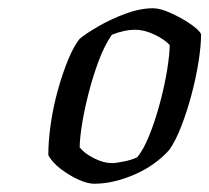

<svg xmlns="http://www.w3.org/2000/svg" viewBox="-20 -795 507 465"><path d="M208 -350Q192 -350 170 -360Q148 -370 127.5 -385.5Q107 -401 97 -419Q97 -454 103 -495.5Q109 -537 120.5 -578Q132 -619 145.5 -651.5Q159 -684 173 -701Q187 -713 217 -730.5Q247 -748 283 -761.5Q319 -775 351 -775Q368 -775 393.5 -763.5Q419 -752 441 -737Q463 -722 467 -712Q467 -685 461 -646.5Q455 -608 444 -566.5Q433 -525 419 -489Q405 -453 390 -432Q356 -394 305 -372Q254 -350 208 -350ZM251 -400Q261 -400 280.5 -404Q300 -408 312 -414Q327 -431 341.5 -467Q356 -503 367.5 -546Q379 -589 385 -627Q391 -665 391 -686Q378 -700 353.5 -711.5Q329 -723 307 -723Q282 -723 251 -711Q233 -685 219 -647.5Q205 -610 194.5 -569Q184 -528 178.5 -493Q173 -458 173 -438Q185 -423 208 -411.5Q231 -400 251 -400Z"/></svg>

Font: Texturina Extralight
Style: Italic
Weight: 200
Italic angle: -11°
Designer: Guillermo Torres Carreño
Foundry: Omnibus-Type
Version: Version 1.002; ttfautohint (v1.8.3)